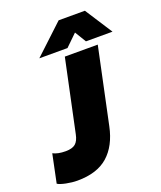

<svg xmlns="http://www.w3.org/2000/svg" viewBox="-214 -1016 948 1134"><g transform="rotate(-20 260.5 -449.0)"><path d="M293 -913H458L569 -741H402L359 -812L286 -741H109ZM-48 -10 -11 -188Q19 -172 68 -172Q110 -172 130 -189Q150 -206 158 -246L254 -699H461L360 -222Q336 -107 267 -46Q198 15 75 15Q41 15 4 7.5Q-33 0 -48 -10Z"/></g></svg>

Font: Prompt ExtraBold
Style: Italic
Weight: 800
Italic angle: -12°
Designer: Katatrad Team
Foundry: CadsonDemak
Version: Version 1.001